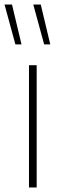

<svg xmlns="http://www.w3.org/2000/svg" viewBox="-56 -828 254 848"><path d="M72 0V-540H106V0ZM139 -632 91 -808H124L166 -632ZM12 -632 -36 -808H-3L39 -632Z"/></svg>

Font: Encode Sans Condensed Thin
Style: Regular
Weight: 100
Width: 3
Designer: Multiple Designers
Foundry: Impallari Type
Version: Version 3.000; ttfautohint (v1.8.3) -l 8 -r 50 -G 200 -x 14 